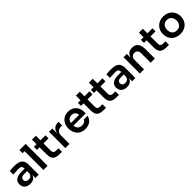

<svg xmlns="http://www.w3.org/2000/svg" viewBox="521 -2614 4516 4516"><g transform="rotate(-45 2779.0 -355.5)"><path d="M232.9 14.2Q142.6 14.2 89.4 -32.2Q36.1 -78.6 36.1 -161.1Q36.1 -248 98.9 -291.5Q161.6 -335 273.9 -335H384.8V-339.8Q384.8 -433.1 291 -433.1Q202.6 -433.1 97.2 -425.8V-543.9Q177.7 -550.8 266.1 -550.8Q393.6 -550.8 455.8 -499.5Q518.1 -448.2 518.1 -336.9V0H408.2V-104Q371.6 14.2 232.9 14.2ZM272 -85Q319.8 -85 350.8 -112.1Q381.8 -139.2 384.8 -201.2V-252H272Q225.6 -252 199.2 -229Q172.9 -206.1 172.9 -168Q172.9 -129.9 198.7 -107.4Q224.6 -85 272 -85Z M813 0H673.8V-626H606V-730H813Z M1285.6 6.8H1207.5Q1091.8 6.8 1039.8 -40.3Q987.8 -87.4 987.8 -204.1V-440.9H901.4V-543H988.8V-695.8H1118.7V-543H1285.6V-440.9H1117.7V-194.8Q1117.7 -154.8 1139.2 -133.3Q1160.6 -111.8 1200.7 -111.8H1285.6Z M1541 0H1402.3V-543H1512.2V-366.2Q1522.9 -457 1572 -503.4Q1621.1 -549.8 1706.1 -549.8H1726.1V-429.2H1688.5Q1617.7 -429.2 1579.3 -391.4Q1541 -353.5 1541 -283.2Z M2058.1 19Q1990.7 19 1936.3 -5.1Q1881.8 -29.3 1848.1 -69.6Q1814.5 -109.9 1796.9 -159.4Q1779.3 -209 1779.3 -262.2V-280.8Q1779.3 -324.2 1790.3 -365.2Q1801.3 -406.2 1824 -441.9Q1846.7 -477.5 1878.7 -504.4Q1910.6 -531.2 1955.3 -546.6Q2000 -562 2052.2 -562Q2103.5 -562 2147 -547.4Q2190.4 -532.7 2221.9 -506.8Q2253.4 -481 2275.6 -446.3Q2297.9 -411.6 2308.6 -371.6Q2319.3 -331.5 2319.3 -288.1V-237.8H1911.1Q1918 -171.4 1954.8 -133.8Q1991.7 -96.2 2058.1 -96.2Q2106.9 -96.2 2139.9 -116Q2172.9 -135.7 2182.1 -167H2310.5Q2292.5 -82 2224.9 -31.5Q2157.2 19 2058.1 19ZM2052.2 -446.8Q1994.6 -446.8 1959.2 -414.8Q1923.8 -382.8 1913.1 -323.2H2186.5Q2178.2 -383.3 2144.3 -415Q2110.4 -446.8 2052.2 -446.8Z M2749 6.8H2670.9Q2555.2 6.8 2503.2 -40.3Q2451.2 -87.4 2451.2 -204.1V-440.9H2364.7V-543H2452.1V-695.8H2582V-543H2749V-440.9H2581.1V-194.8Q2581.1 -154.8 2602.5 -133.3Q2624 -111.8 2664.1 -111.8H2749Z M3179.7 6.8H3101.6Q2985.8 6.8 2933.8 -40.3Q2881.8 -87.4 2881.8 -204.1V-440.9H2795.4V-543H2882.8V-695.8H3012.7V-543H3179.7V-440.9H3011.7V-194.8Q3011.7 -154.8 3033.2 -133.3Q3054.7 -111.8 3094.7 -111.8H3179.7Z M3448.2 14.2Q3357.9 14.2 3304.7 -32.2Q3251.5 -78.6 3251.5 -161.1Q3251.5 -248 3314.2 -291.5Q3377 -335 3489.3 -335H3600.1V-339.8Q3600.1 -433.1 3506.3 -433.1Q3418 -433.1 3312.5 -425.8V-543.9Q3393.1 -550.8 3481.4 -550.8Q3608.9 -550.8 3671.1 -499.5Q3733.4 -448.2 3733.4 -336.9V0H3623.5V-104Q3586.9 14.2 3448.2 14.2ZM3487.3 -85Q3535.2 -85 3566.2 -112.1Q3597.2 -139.2 3600.1 -201.2V-252H3487.3Q3440.9 -252 3414.6 -229Q3388.2 -206.1 3388.2 -168Q3388.2 -129.9 3414.1 -107.4Q3439.9 -85 3487.3 -85Z M4021 0H3882.3V-543H3992.2V-409.2Q4026.9 -560.1 4178.2 -560.1H4184.1Q4281.2 -560.1 4331.3 -497.3Q4381.3 -434.6 4381.3 -311V0H4242.2V-323.2Q4242.2 -374 4213.4 -404.5Q4184.6 -435.1 4135.3 -435.1Q4084 -435.1 4052.5 -403.1Q4021 -371.1 4021 -318.8Z M4844.2 6.8H4766.1Q4650.4 6.8 4598.4 -40.3Q4546.4 -87.4 4546.4 -204.1V-440.9H4460V-543H4547.4V-695.8H4677.2V-543H4844.2V-440.9H4676.3V-194.8Q4676.3 -154.8 4697.8 -133.3Q4719.2 -111.8 4759.3 -111.8H4844.2Z M5218.8 19Q5149.4 19 5092.3 -4.2Q5035.2 -27.3 4998.5 -66.4Q4961.9 -105.5 4941.9 -155.3Q4921.9 -205.1 4921.9 -259.8V-280.8Q4921.9 -336.9 4942.6 -387.7Q4963.4 -438.5 5000.7 -477.3Q5038.1 -516.1 5094.7 -539.1Q5151.4 -562 5218.8 -562Q5285.6 -562 5342.3 -539.1Q5398.9 -516.1 5436.3 -477.3Q5473.6 -438.5 5494.4 -387.7Q5515.1 -336.9 5515.1 -280.8V-259.8Q5515.1 -205.1 5495.1 -155.3Q5475.1 -105.5 5438.5 -66.4Q5401.9 -27.3 5344.7 -4.2Q5287.6 19 5218.8 19ZM5218.8 -100.1Q5292.5 -100.1 5334.2 -147.7Q5376 -195.3 5376 -271Q5376 -346.7 5333.5 -394.8Q5291 -442.9 5218.8 -442.9Q5146 -442.9 5103.5 -395Q5061 -347.2 5061 -271Q5061 -195.3 5102.5 -147.7Q5144 -100.1 5218.8 -100.1Z"/></g></svg>

Font: Sora SemiBold
Style: Regular
Weight: 600
Designer: Jonathan Barnbrook, Julián Moncada
Foundry: Barnbrook Fonts
Version: Version 2.000